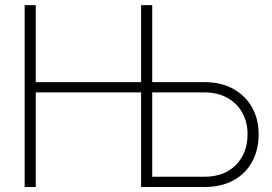

<svg xmlns="http://www.w3.org/2000/svg" viewBox="-20 -748 1088 768"><path d="M78.6 0V-727.5H123V-419.4H544.4V-727.5H588.9V-419.4H798.3Q865.2 -419.4 913.8 -392.1Q962.4 -364.7 988.5 -317.9Q1014.6 -271 1014.6 -211.4Q1014.6 -148.4 988.5 -100.8Q962.4 -53.2 913.8 -26.6Q865.2 0 798.3 0H544.4V-378.4H123V0ZM588.9 -378.4V-41H796.9Q877.4 -41 923.8 -88.4Q970.2 -135.7 970.2 -211.4Q970.2 -258.8 949.5 -296.6Q928.7 -334.5 889.6 -356.4Q850.6 -378.4 796.9 -378.4Z"/></svg>

Font: Inter Display ExtraLight
Style: Regular
Weight: 200
Designer: Rasmus Andersson
Foundry: rsms
Version: Version 4.000;git-a52131595